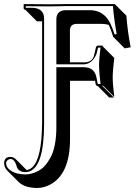

<svg xmlns="http://www.w3.org/2000/svg" viewBox="-85 -666 666 940"><path d="M257.8 -270.5V14.6Q257.8 187.5 158.7 238.8Q127.9 254.4 95.7 254.4Q36.1 253.4 6.8 225.6L-49.8 168.9Q-64.9 152.8 -64.9 131.8Q-63.5 102.5 -34.2 102.1Q-19.5 102.5 -9.3 111.8L45.4 166.5Q105 158.2 117.7 13.2Q120.6 -22 121.1 -62V-561.5H95.7L39.1 -618.2Q35.2 -618.7 32.7 -620.1Q31.2 -622.6 30.8 -625V-645L35.2 -646L160.2 -645L233.9 -646H477.1L533.7 -589.4Q539.6 -511.7 554.7 -434.6L525.4 -429.2L469.2 -485.8Q456.5 -525.9 447.8 -543.9Q430.7 -549.3 410.6 -549.3H293.5Q259.3 -549.3 257.8 -521.5Q257.8 -519 257.3 -517.6V-360.8H328.1Q364.3 -360.8 374.5 -391.1Q376.5 -397.5 377.9 -404.8L384.8 -435.1Q387.7 -441.9 393.1 -442.9H415L417 -442.4Q418 -440.4 418 -439L474.6 -382.3Q466.8 -320.3 466.8 -287.6Q466.8 -252.4 474.6 -191.4L418 -248L416 -245.1L472.7 -188.5H449.7L393.1 -245.1Q389.2 -245.6 386.7 -247.6Q384.8 -250 383.8 -252L380.4 -270.5ZM190.9 -336.9H328.1Q378.4 -335.4 387.7 -284.7L393.6 -254.9H407.2Q400.4 -310.1 399.9 -344.2Q399.9 -377.9 407.2 -433.1H395L387.7 -402.8Q368.2 -355 328.1 -351.1H190.9V-574.2Q192.9 -615.2 236.8 -616.2H354Q423.3 -616.2 454.6 -552.2Q464.4 -532.2 476.1 -497.6L486.3 -499Q473.6 -568.8 467.8 -636.2H233.9L160.2 -634.8L41 -635.7V-627.9H68.8Q129.4 -627.9 130.9 -577.1Q130.9 -575.2 130.9 -574.2V-62Q130.9 156.2 52.7 175.3Q45.4 176.8 39.1 176.8Q1.5 175.8 -4.9 143.1Q-14.2 113.3 -34.2 111.8Q-53.7 116.7 -55.2 131.8Q-55.2 151.4 -38.3 164.8Q-21.5 178.2 -1.2 183.1Q19 188 39.1 188Q54.2 188 69.8 183.8Q85.4 179.7 103.3 170.4Q121.1 161.1 136.2 143.6Q151.4 126 164.1 101.8Q176.8 77.6 183.8 40.5Q190.9 3.4 190.9 -42Z"/></svg>

Font: Linux Biolinum Shadow O
Style: Bold
Weight: 700
Designer: Philipp H. Poll
Foundry: Philipp H. Poll
Version: Version 0.9.2